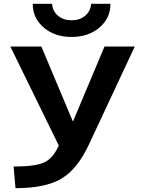

<svg xmlns="http://www.w3.org/2000/svg" viewBox="-20 -973 748 1003"><path d="M151 -953H252Q255 -914 283.5 -890.5Q312 -867 354 -867Q396 -867 424.5 -890.5Q453 -914 456 -953H557Q557 -878 499.5 -829Q442 -780 354 -780Q266 -780 208.5 -829Q151 -878 151 -953ZM61 10 51 -103Q166 -103 212 -125Q258 -147 287 -213L34 -730H196L360 -340H362L526 -730H684L444 -217Q384 -89 300.5 -39.5Q217 10 61 10Z"/></svg>

Font: Mplus 1p Bold
Style: Bold
Weight: 700
Version: Version 1.061